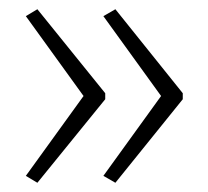

<svg xmlns="http://www.w3.org/2000/svg" viewBox="-20 -484 451 416"><path d="M376 -269V-282L230 -464L204 -449L329 -276L204 -103L230 -88ZM208 -269V-282L61 -464L36 -449L161 -276L36 -103L61 -88Z"/></svg>

Font: Noto Sans Gujarati Condensed ExtraLight
Style: Regular
Weight: 200
Width: 3
Designer: Jelle Bosma - Monotype Design Team, Universal Thirst
Foundry: Monotype Imaging Inc.
Version: Version 2.106